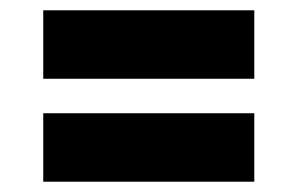

<svg xmlns="http://www.w3.org/2000/svg" viewBox="-20 -540 579 373"><path d="M64 -520V-387H474V-520ZM64 -320V-187H474V-320Z"/></svg>

Font: Righteous
Style: Regular
Weight: 400
Designer: Astigmatic (AOETI)
Foundry: Astigmatic (AOETI)
Version: Version 1.000